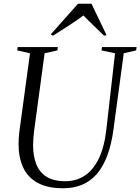

<svg xmlns="http://www.w3.org/2000/svg" viewBox="-20 -994 748 1024"><path d="M640 -710 585.5 -306Q574.5 -223.5 552 -163.8Q529.5 -104 495.8 -65.5Q462 -27 417.2 -8.5Q372.5 10 317 10Q233 10 180.5 -19Q128 -48 103.5 -101Q79 -154 79 -226Q79 -241.5 80 -257.5Q81 -273.5 83 -290L140 -710L72 -725L74.5 -743H288.5L286 -725L218 -710L162 -296.5Q159.5 -276.5 158 -257Q156.5 -237.5 156.5 -219Q156.5 -163 173 -119.8Q189.5 -76.5 227.2 -52Q265 -27.5 329.5 -27.5Q384.5 -27.5 429.8 -56Q475 -84.5 505.8 -146Q536.5 -207.5 547.5 -306L593.5 -710L521.5 -725L524 -743H708.5L706 -725ZM250.5 -810.5 396 -974H468L548 -807L535 -803.5Q508.5 -830 480.8 -856.2Q453 -882.5 425 -911.5Q391 -886 351.5 -860.5Q312 -835 262.5 -803.5Z"/></svg>

Font: Merriweather 144pt Light
Style: Italic
Weight: 300
Italic angle: -7.8°
Version: Version 2.101